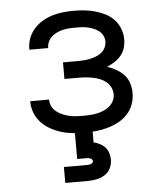

<svg xmlns="http://www.w3.org/2000/svg" viewBox="-53 -574 706 841"><g transform="rotate(-5 300.0 -154.0)"><path d="M303 8Q277 8 251.5 5.5Q226 3 201.5 -4.5Q177 -12 154.5 -24.5Q132 -37 114.5 -55.5Q97 -74 87.5 -98.5Q78 -123 78 -148Q78 -149 78 -149Q78 -149 78 -150H161Q161 -150 161 -150Q161 -150 161 -150Q161 -150 161 -150Q161 -150 161 -150Q161 -134 168 -120Q175 -106 187 -96.5Q199 -87 213 -81Q227 -75 242 -71.5Q257 -68 272 -67Q287 -66 303 -66Q318 -66 333.5 -67Q349 -68 364 -71Q379 -74 393 -80Q407 -86 419 -95.5Q431 -105 438 -119Q445 -133 445 -148Q445 -164 438 -178.5Q431 -193 419 -203Q407 -213 392.5 -219Q378 -225 362.5 -228Q347 -231 331.5 -232.5Q316 -234 300 -234H236V-307H300Q314 -307 328 -308Q342 -309 355.5 -312Q369 -315 382 -320Q395 -325 406 -334Q417 -343 423 -355.5Q429 -368 429 -382Q429 -396 423 -408Q417 -420 406 -428.5Q395 -437 382.5 -442Q370 -447 356.5 -450Q343 -453 329.5 -453.5Q316 -454 303 -454Q289 -454 275.5 -453Q262 -452 248.5 -449Q235 -446 222 -440Q209 -434 199 -425Q189 -416 183 -403Q177 -390 177 -376Q177 -376 177 -375.5Q177 -375 177 -375H94Q94 -376 94 -376.5Q94 -377 94 -378Q94 -402 102.5 -425Q111 -448 127 -466Q143 -484 164 -496.5Q185 -509 208 -516Q231 -523 255 -525.5Q279 -528 303 -528Q327 -528 350.5 -525.5Q374 -523 397 -516.5Q420 -510 441.5 -499Q463 -488 479 -470.5Q495 -453 503.5 -430.5Q512 -408 512 -384Q512 -365 506.5 -346.5Q501 -328 489 -313.5Q477 -299 460.5 -288.5Q444 -278 427 -271Q447 -264 466 -253.5Q485 -243 500 -227Q515 -211 521.5 -189.5Q528 -168 528 -147Q528 -121 519 -96.5Q510 -72 492.5 -53.5Q475 -35 452 -23Q429 -11 404 -4Q379 3 353.5 5.5Q328 8 303 8ZM200 220V150H300Q305 150 309.5 149.5Q314 149 318 147.5Q322 146 325.5 143Q329 140 329 135Q329 131 325.5 127.5Q322 124 318 122.5Q314 121 309.5 120.5Q305 120 300 120H261V0H339V54Q353 57 366.5 64Q380 71 389.5 81.5Q399 92 403.5 106.5Q408 121 408 135Q408 155 399.5 173Q391 191 374.5 201.5Q358 212 338.5 216Q319 220 300 220Z"/></g></svg>

Font: Iosevka Custom Extended
Style: Regular
Weight: 400
Width: 7
Monospace: yes
Designer: Belleve Invis
Foundry: Belleve Invis
Version: Version 11.2.4; ttfautohint (v1.8.4)